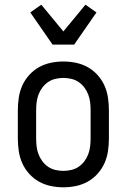

<svg xmlns="http://www.w3.org/2000/svg" viewBox="-20 -790 540 818"><path d="M250 8Q223 8 196.5 2.5Q170 -3 146.5 -16Q123 -29 104.5 -49.5Q86 -70 75 -94.5Q64 -119 60 -146Q56 -173 56 -200V-320Q56 -347 60 -374Q64 -401 75 -425.5Q86 -450 104.5 -470.5Q123 -491 146.5 -504Q170 -517 196.5 -522.5Q223 -528 250 -528Q277 -528 303.5 -522.5Q330 -517 353.5 -504Q377 -491 395.5 -470.5Q414 -450 425 -425.5Q436 -401 440 -374Q444 -347 444 -320V-200Q444 -173 440 -146Q436 -119 425 -94.5Q414 -70 395.5 -49.5Q377 -29 353.5 -16Q330 -3 303.5 2.5Q277 8 250 8ZM250 -62Q267 -62 284 -66Q301 -70 315 -79.5Q329 -89 339.5 -103Q350 -117 356 -133Q362 -149 364 -166Q366 -183 366 -200V-320Q366 -337 364 -354Q362 -371 356 -387Q350 -403 339.5 -417Q329 -431 315 -440.5Q301 -450 284 -454Q267 -458 250 -458Q233 -458 216 -454Q199 -450 185 -440.5Q171 -431 160.5 -417Q150 -403 144 -387Q138 -371 136 -354Q134 -337 134 -320V-200Q134 -183 136 -166Q138 -149 144 -133Q150 -117 160.5 -103Q171 -89 185 -79.5Q199 -70 216 -66Q233 -62 250 -62ZM204 -600 109 -737 156 -770 250 -656 344 -770 391 -737 296 -600Z"/></svg>

Font: HulyMono
Style: Regular
Weight: 400
Monospace: yes
Designer: Belleve Invis
Foundry: Belleve Invis
Version: Version 33.2.5; ttfautohint (v1.8.4)